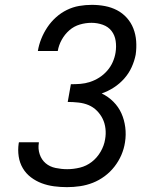

<svg xmlns="http://www.w3.org/2000/svg" viewBox="-20 -763 640 791"><path d="M256 8Q229 8 202.5 4.5Q176 1 152 -8Q128 -17 107.5 -32.5Q87 -48 74 -70Q61 -92 57 -118.5Q53 -145 57 -172L58 -177H140V-174Q136 -150 143.5 -127.5Q151 -105 168 -90.5Q185 -76 209 -71Q233 -66 257 -66Q283 -66 309.5 -72.5Q336 -79 358 -96Q380 -113 394.5 -138Q409 -163 413 -189Q417 -211 414.5 -233Q412 -255 403 -273.5Q394 -292 379 -307Q364 -322 345 -330Q326 -338 303.5 -340.5Q281 -343 259 -343L272 -416Q292 -416 311.5 -417.5Q331 -419 351 -425.5Q371 -432 389 -443.5Q407 -455 421.5 -471.5Q436 -488 444.5 -507.5Q453 -527 456 -546Q460 -571 456.5 -594.5Q453 -618 439.5 -635.5Q426 -653 403.5 -661Q381 -669 357 -669Q333 -669 309 -662Q285 -655 266 -638.5Q247 -622 234.5 -599.5Q222 -577 218 -553H136Q140 -578 150 -603Q160 -628 175 -650.5Q190 -673 210.5 -691.5Q231 -710 255.5 -722Q280 -734 306 -738.5Q332 -743 358 -743Q386 -743 412.5 -738Q439 -733 462 -721Q485 -709 502.5 -689.5Q520 -670 529.5 -645.5Q539 -621 541 -593.5Q543 -566 539 -538Q534 -512 522.5 -486.5Q511 -461 492 -439.5Q473 -418 449 -402.5Q425 -387 399 -378Q426 -365 447 -344Q468 -323 480 -296.5Q492 -270 496 -239Q500 -208 495 -177Q491 -150 480 -124.5Q469 -99 451.5 -76.5Q434 -54 411 -37Q388 -20 362.5 -10Q337 0 310 4Q283 8 256 8Z"/></svg>

Font: Iosevka Etoile
Style: Italic
Weight: 400
Italic angle: -9°
Designer: Belleve Invis
Foundry: Belleve Invis
Version: Version 22.1.2; ttfautohint (v1.8.4)